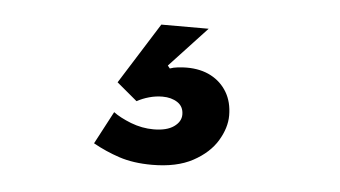

<svg xmlns="http://www.w3.org/2000/svg" viewBox="-31 -74 581 328"><g transform="rotate(5 259.5 90.0)"><path d="M166.8 125.8Q178 134.2 197.2 141.8Q216.5 149.2 236.2 149.2Q258.8 149.2 271 140.6Q283.2 132 283.2 119.8Q283.2 106.2 272.8 99.2Q262.2 92.2 247 92.2Q235.2 92.2 224 95.4Q212.8 98.5 203.2 103.8L168.2 74.5L234 -30.2H315.2L251.2 38.5L255 43.2Q260.8 41 268.8 40.1Q276.8 39.2 283.8 39.2Q307.8 39.2 325.4 48.5Q343 57.8 353 74.6Q363 91.5 363 114.5Q363 135.5 349.8 157.6Q336.5 179.8 308.9 194.8Q281.2 209.8 238.8 209.8Q206.8 209.8 182.6 201.8Q158.5 193.8 137.2 181.8Z"/></g></svg>

Font: Haskoy
Style: Regular
Weight: 400
Designer: Ertekin Erdin
Foundry: Ertekin Erdin
Version: Version 1.500